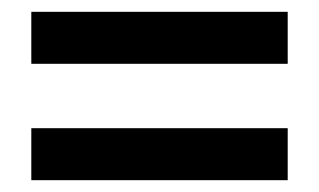

<svg xmlns="http://www.w3.org/2000/svg" viewBox="-20 -466 540 325"><path d="M467 -446V-358H33V-446ZM467 -249V-161H33V-249Z"/></svg>

Font: D2Coding ligature
Style: Bold
Weight: 700
Monospace: yes
Designer: Yong-Rak Park; Jeong-Hwan Yoon; Sang-Min Lee;
Foundry: NHN Corporation
Version: Version 1.3.2; Build 20180524